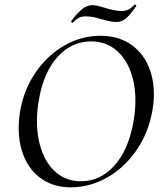

<svg xmlns="http://www.w3.org/2000/svg" viewBox="-20 -789 692 821"><path d="M60 -241Q60 -276 66 -313Q82 -406 132.5 -479.5Q183 -553 255.5 -594.5Q328 -636 410 -636Q481 -636 532.5 -603.5Q584 -571 611 -514.5Q638 -458 638 -386Q638 -348 631 -313Q614 -218 561.5 -143.5Q509 -69 435.5 -28.5Q362 12 283 12Q214 12 163.5 -20.5Q113 -53 86.5 -110.5Q60 -168 60 -241ZM549 -260Q559 -309 559 -358Q559 -431 536.5 -488.5Q514 -546 471 -579Q428 -612 370 -612Q286 -612 226.5 -546Q167 -480 147 -366Q138 -318 138 -272Q138 -199 160 -140.5Q182 -82 224.5 -48Q267 -14 326 -14Q408 -14 467.5 -79Q527 -144 549 -260ZM291 -692Q288 -692 285.5 -694.5Q283 -697 285 -699Q303 -725 326.5 -746Q350 -767 376 -767Q392 -767 427 -756Q471 -742 499 -742Q518 -742 530 -748.5Q542 -755 555 -769H557Q560 -769 562 -766.5Q564 -764 562 -762Q534 -722 516.5 -708.5Q499 -695 477 -695Q460 -695 440.5 -700Q421 -705 417 -706Q376 -719 348 -719Q329 -719 319 -714Q309 -709 302 -702Q295 -695 292 -692Z"/></svg>

Font: Cormorant Garamond Medium
Style: Italic
Weight: 500
Italic angle: -10°
Designer: Christian Thalmann (Catharsis Fonts)
Foundry: Catharsis Fonts
Version: Version 4.000